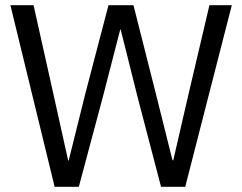

<svg xmlns="http://www.w3.org/2000/svg" viewBox="-20 -718 931 738"><path d="M190 0 20 -698H109L184 -362L242 -101H244L309 -362L397 -698H493L578 -362L643 -102H646L706 -362L785 -698H871L692 0H599L508 -348L444 -604H442L376 -348L283 0Z"/></svg>

Font: IBM Plex Sans Thai
Style: Regular
Weight: 400
Designer: Mike Abbink, Paul van der Laan, Pieter van Rosmalen, Ben Mitchell, Mark Frömberg
Foundry: Bold Monday
Version: Version 1.2